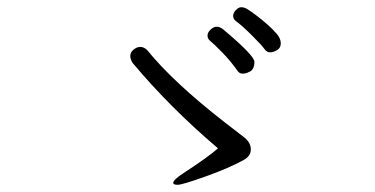

<svg xmlns="http://www.w3.org/2000/svg" viewBox="-20 -667 1040 532"><path d="M584 -256Q452 -368 348 -492Q341 -502 341 -512Q341 -522 350 -529.5Q359 -537 369 -537Q379 -537 388 -528Q460 -439 604 -327Q638 -301 656.5 -286.5Q675 -272 675 -253Q675 -234 654 -223Q614 -201 549.5 -178Q485 -155 472.5 -155Q460 -155 460 -160Q460 -169 488 -187Q557 -232 584 -256ZM675 -470Q672 -469 666.5 -466Q661 -463 652 -463Q643 -463 638 -471Q619 -498 595.5 -522Q572 -546 562 -554Q555 -560 555 -568.5Q555 -577 563.5 -585Q572 -593 580.5 -593Q589 -593 598 -586Q685 -513 685 -495.5Q685 -478 675 -470ZM633 -609Q626 -615 626 -623Q626 -631 633.5 -639Q641 -647 648.5 -647Q656 -647 664 -642.5Q672 -638 688 -626Q704 -614 720 -600Q736 -586 747 -573Q758 -560 758 -547Q758 -534 747.5 -528Q737 -522 728 -522Q719 -522 712.5 -531.5Q706 -541 678.5 -568.5Q651 -596 633 -609Z"/></svg>

Font: LXGW WenKai Lite
Style: Regular
Weight: 400
Designer: LXGW / Fontworks Inc.
Foundry: LXGW / Fontworks Inc.
Version: Version 1.511; March 25, 2025